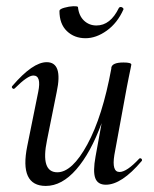

<svg xmlns="http://www.w3.org/2000/svg" viewBox="-20 -600 508 633"><path d="M262 -474Q225 -474 200.5 -497.5Q176 -521 176 -564Q176 -570 192 -574.5Q208 -579 221.5 -579.5Q235 -580 237 -577Q240 -548 257 -532Q274 -516 298 -516Q344 -516 372 -574Q374 -577 378 -577Q382 -577 385 -574Q388 -571 387 -569Q367 -524 332 -499Q297 -474 262 -474ZM439 -77Q441 -79 444 -78Q447 -77 448 -74Q449 -71 447 -69Q381 9 329 9Q302 9 294 -13Q286 -35 295 -84L315 -194Q279 -96 231.5 -41.5Q184 13 131 13Q43 13 70 -119L106 -297Q117 -351 90 -351Q71 -351 29 -309Q25 -305 21 -309Q17 -313 21 -317Q88 -395 134 -395Q188 -395 167 -297L135 -138Q113 -32 169 -32Q218 -32 268 -124Q318 -216 347 -374V-377Q350 -394 387 -394Q413 -394 413 -387Q413 -385 410.5 -374Q408 -363 404.5 -345Q401 -327 398 -312L357 -89Q348 -33 374 -33Q398 -33 439 -77Z"/></svg>

Font: Cormorant Infant Book
Style: Italic
Weight: 500
Italic angle: -10°
Designer: Christian Thalmann (Catharsis Fonts)
Version: Version 1.000;PS 002.000;hotconv 1.0.88;makeotf.lib2.5.64775